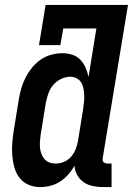

<svg xmlns="http://www.w3.org/2000/svg" viewBox="-20 -755 542 783"><path d="M144 8Q119 8 96.5 -1.5Q74 -11 59.5 -30Q45 -49 38.5 -72.5Q32 -96 30 -121Q28 -146 30 -171.5Q32 -197 36 -222L57 -352Q61 -375 67.5 -397Q74 -419 85 -440Q96 -461 111.5 -480Q127 -499 147 -512.5Q167 -526 190 -532Q213 -538 235 -538Q256 -538 275.5 -531.5Q295 -525 308 -511Q321 -497 329 -479Q337 -461 341 -441L373 -639H238L226 -571H139L166 -735H502L399 -111Q398 -107 398.5 -102Q399 -97 402 -94Q405 -91 409.5 -89.5Q414 -88 418 -88H435V8H402Q381 8 360 4Q339 0 322.5 -11Q306 -22 295.5 -40Q285 -58 284 -79Q273 -60 258 -43Q243 -26 225 -14.5Q207 -3 186 2.5Q165 8 144 8ZM207 -88Q224 -88 241 -95Q258 -102 270 -116Q282 -130 288.5 -146.5Q295 -163 298 -180L319 -310Q321 -324 322.5 -338Q324 -352 323.5 -366Q323 -380 320.5 -393.5Q318 -407 311.5 -418Q305 -429 293 -435.5Q281 -442 267 -442Q248 -442 229 -433Q210 -424 197 -408.5Q184 -393 177.5 -374.5Q171 -356 167 -337L146 -207Q144 -193 143 -179.5Q142 -166 143 -153.5Q144 -141 148.5 -128.5Q153 -116 161 -106.5Q169 -97 181 -92.5Q193 -88 207 -88Z"/></svg>

Font: Iosevka Slab
Style: Bold Italic
Weight: 700
Italic angle: -9°
Monospace: yes
Designer: Belleve Invis
Foundry: Belleve Invis
Version: Version 11.1.0; ttfautohint (v1.8.3)